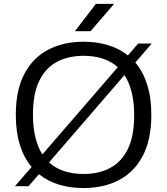

<svg xmlns="http://www.w3.org/2000/svg" viewBox="-20 -966 867 996"><path d="M128 0H57.5L144 -100Q104.5 -146.5 83.2 -214Q62 -281.5 62 -370Q62 -499 106.5 -583Q151 -667 230.2 -708.2Q309.5 -749.5 413.5 -749.5Q482.5 -749.5 540.8 -731.8Q599 -714 643.5 -678.5L696.5 -740H767L682 -641.5Q722 -594.5 743.5 -527Q765 -459.5 765 -370Q765 -241.5 720.5 -157.2Q676 -73 597 -31.8Q518 9.5 413.5 9.5Q344 9.5 285.2 -8.5Q226.5 -26.5 182 -62.5ZM151 -372.5Q151 -304.5 163.8 -253Q176.5 -201.5 200 -165L591 -617.5Q557 -648 512 -662.2Q467 -676.5 413.5 -676.5Q335 -676.5 276 -645.5Q217 -614.5 184 -547.5Q151 -480.5 151 -372.5ZM413.5 -63.5Q492.5 -63.5 551.5 -94.8Q610.5 -126 643.2 -193Q676 -260 676 -367.5Q676 -436 663 -487.8Q650 -539.5 625.5 -576.5L234.5 -123.5Q268.5 -92.5 313.8 -78Q359 -63.5 413.5 -63.5ZM368.5 -804 477.5 -946H572L449.5 -804Z"/></svg>

Font: Encode Sans Exp
Style: Regular
Weight: 400
Width: 7
Designer: Multiple Designers
Foundry: Impallari Type
Version: Version 3.002; ttfautohint (v1.8.3) -l 8 -r 50 -G 200 -x 14 